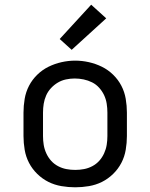

<svg xmlns="http://www.w3.org/2000/svg" viewBox="-20 -789 640 817"><path d="M300 8Q271 8 241.5 3Q212 -2 186 -15Q160 -28 138.5 -49Q117 -70 103.5 -96Q90 -122 85 -151.5Q80 -181 80 -210V-310Q80 -339 85 -368.5Q90 -398 103.5 -424Q117 -450 138.5 -471Q160 -492 186.5 -505Q213 -518 242 -524.5Q271 -531 300 -531Q329 -531 358 -524.5Q387 -518 413.5 -505Q440 -492 461.5 -471Q483 -450 496.5 -424Q510 -398 515 -368.5Q520 -339 520 -310V-210Q520 -181 515 -151.5Q510 -122 496.5 -96Q483 -70 461.5 -49Q440 -28 414 -15Q388 -2 358.5 3Q329 8 300 8ZM300 -66Q319 -66 337.5 -69.5Q356 -73 373 -82Q390 -91 402.5 -105Q415 -119 423 -136.5Q431 -154 434 -172.5Q437 -191 437 -210V-310Q437 -329 434 -348Q431 -367 423 -384Q415 -401 402 -415.5Q389 -430 372 -438.5Q355 -447 336 -451Q317 -455 298 -455Q279 -455 260.5 -451Q242 -447 226 -437.5Q210 -428 197 -414Q184 -400 176.5 -383Q169 -366 166 -347.5Q163 -329 163 -310V-210Q163 -191 166 -172.5Q169 -154 177 -136.5Q185 -119 197.5 -105Q210 -91 227 -82Q244 -73 262.5 -69.5Q281 -66 300 -66ZM285 -577 234 -623 368 -769 432 -711Z"/></svg>

Font: Iosevka Meiseki Sans
Style: Regular
Weight: 400
Monospace: yes
Designer: Belleve Invis
Foundry: Belleve Invis
Version: Version 11.2.6; ttfautohint (v1.8.4)